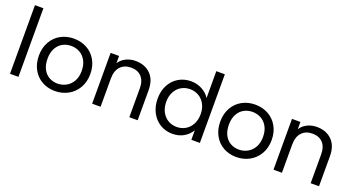

<svg xmlns="http://www.w3.org/2000/svg" viewBox="-49 -1339 3579 1946"><g transform="rotate(20 1741.0 -365.5)"><path d="M168 -740V0H77V-740Z M562 9Q485 9 422.5 -26Q360 -61 324.5 -125.5Q289 -190 289 -275Q289 -359 325.5 -423.5Q362 -488 425 -522.5Q488 -557 566 -557Q644 -557 707 -522.5Q770 -488 806.5 -424Q843 -360 843 -275Q843 -190 805.5 -125.5Q768 -61 704 -26Q640 9 562 9ZM562 -71Q611 -71 654 -94Q697 -117 723.5 -163Q750 -209 750 -275Q750 -341 724 -387Q698 -433 656 -455.5Q614 -478 565 -478Q515 -478 473.5 -455.5Q432 -433 407 -387Q382 -341 382 -275Q382 -208 406.5 -162Q431 -116 472 -93.5Q513 -71 562 -71Z M1230 -558Q1330 -558 1392 -497.5Q1454 -437 1454 -323V0H1364V-310Q1364 -392 1323 -435.5Q1282 -479 1211 -479Q1139 -479 1096.5 -434Q1054 -389 1054 -303V0H963V-548H1054V-470Q1081 -512 1127.5 -535Q1174 -558 1230 -558Z M1569 -276Q1569 -360 1603 -423.5Q1637 -487 1696.5 -522Q1756 -557 1830 -557Q1894 -557 1949 -527.5Q2004 -498 2033 -450V-740H2125V0H2033V-103Q2006 -54 1953 -22.5Q1900 9 1829 9Q1756 9 1696.5 -27Q1637 -63 1603 -128Q1569 -193 1569 -276ZM2033 -275Q2033 -337 2008 -383Q1983 -429 1940.5 -453.5Q1898 -478 1847 -478Q1796 -478 1754 -454Q1712 -430 1687 -384Q1662 -338 1662 -276Q1662 -213 1687 -166.5Q1712 -120 1754 -95.5Q1796 -71 1847 -71Q1898 -71 1940.5 -95.5Q1983 -120 2008 -166.5Q2033 -213 2033 -275Z M2518 9Q2441 9 2378.5 -26Q2316 -61 2280.5 -125.5Q2245 -190 2245 -275Q2245 -359 2281.5 -423.5Q2318 -488 2381 -522.5Q2444 -557 2522 -557Q2600 -557 2663 -522.5Q2726 -488 2762.5 -424Q2799 -360 2799 -275Q2799 -190 2761.5 -125.5Q2724 -61 2660 -26Q2596 9 2518 9ZM2518 -71Q2567 -71 2610 -94Q2653 -117 2679.5 -163Q2706 -209 2706 -275Q2706 -341 2680 -387Q2654 -433 2612 -455.5Q2570 -478 2521 -478Q2471 -478 2429.5 -455.5Q2388 -433 2363 -387Q2338 -341 2338 -275Q2338 -208 2362.5 -162Q2387 -116 2428 -93.5Q2469 -71 2518 -71Z M3186 -558Q3286 -558 3348 -497.5Q3410 -437 3410 -323V0H3320V-310Q3320 -392 3279 -435.5Q3238 -479 3167 -479Q3095 -479 3052.5 -434Q3010 -389 3010 -303V0H2919V-548H3010V-470Q3037 -512 3083.5 -535Q3130 -558 3186 -558Z"/></g></svg>

Font: Fz Poppins
Style: Regular
Weight: 400
Designer: Ninad Kale (Devanagari), Jonny Pinhorn (Latin)
Foundry: Indian Type Foundry
Version: Vit hóa bi Vntype.Com & FontZin.Com